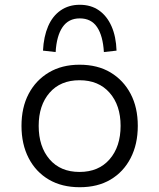

<svg xmlns="http://www.w3.org/2000/svg" viewBox="-20 -776 667 804"><path d="M314 8Q239 8 184.5 -24Q130 -56 100 -114Q70 -172 70 -249Q70 -326 100 -383Q130 -440 184.5 -472.5Q239 -505 313 -505Q389 -505 443 -472.5Q497 -440 527 -383Q557 -326 557 -249Q557 -172 527 -114Q497 -56 443 -24Q389 8 314 8ZM313 -56Q393 -56 439 -109Q485 -162 485 -249Q485 -335 439 -387.5Q393 -440 313 -440Q233 -440 187.5 -387.5Q142 -335 142 -249Q142 -162 187.5 -109Q233 -56 313 -56ZM213 -558 160 -564Q163 -623 181.5 -666Q200 -709 234 -732.5Q268 -756 314 -756Q361 -756 394.5 -732.5Q428 -709 447 -666Q466 -623 468 -564L415 -558Q411 -626 386.5 -662.5Q362 -699 314 -699Q267 -699 242 -662.5Q217 -626 213 -558Z"/></svg>

Font: Nunito Sans 6pt Light
Style: Regular
Weight: 300
Version: Version 3.101;gftools[0.9.27]